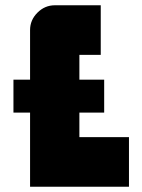

<svg xmlns="http://www.w3.org/2000/svg" viewBox="-20 -708 540 728"><path d="M94 -406V-594Q94 -632 122 -660Q150 -688 188 -688H362V-500H281V-406H375V-281H281V-188H469V0H94V-281H31V-406Z"/></svg>

Font: CostaRica
Style: Normal
Weight: 900
Version: Version 1.3